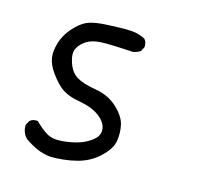

<svg xmlns="http://www.w3.org/2000/svg" viewBox="-77 -604 653 630"><g transform="rotate(15 250.0 -289.0)"><path d="M143.6 -54.7Q119.1 -57.6 98.1 -66.9Q77.1 -76.2 56.6 -90.8Q39.1 -108.4 40 -134.8L47.9 -149.4Q57.6 -159.2 75.2 -157.2Q96.7 -135.7 116.7 -123.5Q136.7 -111.3 169.4 -114.3Q202.1 -117.2 227.1 -125.5Q252 -133.8 271 -149.9Q290 -166 286.6 -188.5Q283.2 -210.9 257.3 -229.5Q231.4 -248 185.1 -255.9Q138.7 -263.7 111.8 -292.5Q85 -321.3 73.7 -345.7Q62.5 -370.1 66.4 -396.5Q70.3 -422.9 81.1 -443.8Q91.8 -464.8 112.8 -485.4Q133.8 -505.9 154.3 -512.2Q174.8 -518.6 205.6 -520.5Q236.3 -522.5 275.9 -522.9Q315.4 -523.4 342.8 -508.8Q352.5 -498 350.6 -481.4L342.8 -466.8Q331.1 -459 317.4 -457Q238.3 -461.9 208.5 -460.4Q178.7 -459 160.2 -447.3Q141.6 -435.5 132.8 -418Q124 -400.4 134.3 -370.1Q144.5 -339.8 166.5 -326.7Q188.5 -313.5 232.4 -306.2Q276.4 -298.8 306.2 -271Q335.9 -243.2 341.8 -216.3Q347.7 -189.5 343.3 -161.6Q338.9 -133.8 307.6 -104.5Q276.4 -75.2 232.9 -64.5Q189.5 -53.7 143.6 -54.7Z"/></g></svg>

Font: JasonHandwriting4
Style: Regular
Weight: 400
Version: Version 1.01.21